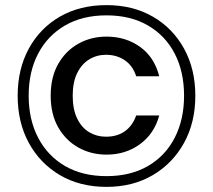

<svg xmlns="http://www.w3.org/2000/svg" viewBox="-20 -725 831 750"><path d="M396 5Q292 5 214 -41Q136 -87 92.5 -167Q49 -247 49 -351Q49 -455 92.5 -535Q136 -615 214 -660Q292 -705 396 -705Q499 -705 577 -660Q655 -615 699 -535Q743 -455 743 -351Q743 -247 699 -167Q655 -87 577 -41Q499 5 396 5ZM396 -121Q336 -121 286.5 -148.5Q237 -176 207.5 -227.5Q178 -279 178 -351Q178 -424 207.5 -475.5Q237 -527 286.5 -554.5Q336 -582 396 -582Q471 -582 527 -542Q583 -502 602 -427H512Q499 -468 467.5 -489.5Q436 -511 394 -511Q358 -511 328.5 -493Q299 -475 281.5 -439.5Q264 -404 264 -351Q264 -298 281.5 -262Q299 -226 328.5 -208.5Q358 -191 394 -191Q438 -191 468 -212.5Q498 -234 512 -274H602Q583 -203 527 -162Q471 -121 396 -121ZM396 -37Q490 -37 558 -76.5Q626 -116 662.5 -187Q699 -258 699 -351Q699 -445 662.5 -515.5Q626 -586 558 -625.5Q490 -665 396 -665Q302 -665 234 -625.5Q166 -586 129 -515.5Q92 -445 92 -351Q92 -258 129 -187Q166 -116 234 -76.5Q302 -37 396 -37Z"/></svg>

Font: DM Sans 11pt Medium
Style: Regular
Weight: 500
Version: Version 4.004;gftools[0.9.30]